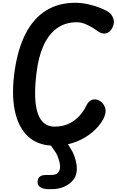

<svg xmlns="http://www.w3.org/2000/svg" viewBox="-20 -1034 836 1376"><path d="M369 10Q251.5 10 180.2 -57Q109 -124 85.2 -245.5Q61.5 -367 85.5 -529.5Q108.5 -687 164.8 -795Q221 -903 310 -958.5Q399 -1014 519.5 -1014Q566.5 -1014 615 -1002.8Q663.5 -991.5 702.8 -975.5Q742 -959.5 761.5 -945Q783 -929.5 793 -898.2Q803 -867 783.5 -831.5Q765 -799.5 738.2 -794.5Q711.5 -789.5 686 -807Q670 -819 644.8 -834.8Q619.5 -850.5 589.8 -862.5Q560 -874.5 530 -874.5Q447 -874.5 387.2 -830.8Q327.5 -787 291.2 -705.8Q255 -624.5 241.5 -511Q225.5 -382 235 -296.5Q244.5 -211 279 -168.8Q313.5 -126.5 371.5 -126.5Q431 -126.5 475.5 -148.5Q520 -170.5 550.8 -205.2Q581.5 -240 599 -277.5Q613.5 -308 638.5 -318.2Q663.5 -328.5 692.5 -312.5Q721 -298 733 -262.2Q745 -226.5 718.5 -177.5Q692.5 -130 642.5 -87Q592.5 -44 523 -17Q453.5 10 369 10ZM323.5 321.5Q293.5 321.5 271.2 309Q249 296.5 249.5 270.5Q250 243 265.5 231.5Q281 220 311 220H341Q382.5 220 395 204.8Q407.5 189.5 410 171Q412.5 155.5 407.5 133.2Q402.5 111 394.8 90.8Q387 70.5 380.5 61Q363 34.5 348.5 14Q334 -6.5 308.5 -29.5Q292.5 -44 298.2 -57Q304 -70 320.8 -78Q337.5 -86 353.5 -86Q375.5 -86 391.2 -79.2Q407 -72.5 421 -59.5Q445 -36.5 458 -14.8Q471 7 491.5 39.5Q507.5 65 520.2 107.5Q533 150 530 188.5Q527 231 500.5 260.8Q474 290.5 435.2 306Q396.5 321.5 355 321.5Z"/></svg>

Font: Edu SA Hand
Style: Regular
Weight: 400
Designer: Tina and Corey Anderson, Eben Sorkin, Mirko Velimirovic
Foundry: Google for Education
Version: Version 2.000